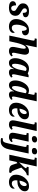

<svg xmlns="http://www.w3.org/2000/svg" viewBox="2120 -2930 1050 5329"><g transform="rotate(90 2644.5 -266.0)"><path d="M186 10Q108 10 61 -18Q14 -46 14 -97Q14 -129 30.5 -149.5Q47 -170 73.5 -179Q100 -188 130 -188Q129 -152 136 -121Q143 -90 160 -71Q177 -52 207 -52Q242 -52 263.5 -72Q285 -92 285 -127Q285 -159 262.5 -177.5Q240 -196 198 -219Q138 -251 106 -287.5Q74 -324 74 -380Q74 -457 132 -501.5Q190 -546 290 -546Q354 -546 391 -533Q428 -520 443.5 -499Q459 -478 459 -454Q459 -412 426.5 -393Q394 -374 338 -374Q338 -401 333.5 -427Q329 -453 315.5 -470.5Q302 -488 276 -488Q245 -488 228.5 -470.5Q212 -453 211 -429Q209 -397 233 -375.5Q257 -354 300 -331Q366 -297 392.5 -260.5Q419 -224 419 -172Q419 -87 362 -38.5Q305 10 186 10Z M712 10Q655 10 609 -12Q563 -34 536 -78.5Q509 -123 509 -189Q509 -245 529 -307Q549 -369 588.5 -423.5Q628 -478 686 -512Q744 -546 819 -546Q894 -546 927.5 -515Q961 -484 961 -441Q961 -419 949 -398.5Q937 -378 910 -364.5Q883 -351 837 -351Q838 -406 823 -445Q808 -484 779 -484Q756 -484 735.5 -457Q715 -430 699 -386.5Q683 -343 674 -293Q665 -243 665 -197Q665 -69 757 -69Q804 -69 832 -95Q860 -121 879 -152Q885 -146 889.5 -134Q894 -122 894 -107Q894 -80 874.5 -53Q855 -26 814.5 -8Q774 10 712 10Z M1396 10Q1341 10 1311.5 -18Q1282 -46 1282 -92Q1282 -110 1285.5 -139Q1289 -168 1298 -207L1315 -289Q1320 -309 1326.5 -344Q1333 -379 1333 -404Q1333 -422 1327.5 -439.5Q1322 -457 1303 -457Q1282 -457 1263 -435Q1244 -413 1228 -379Q1212 -345 1200 -309Q1188 -273 1181 -245L1125 0H968L1101 -622Q1103 -636 1105.5 -649Q1108 -662 1108 -673Q1108 -689 1099 -697Q1090 -705 1066 -705H1046L1056 -760H1293L1243 -520Q1239 -500 1233.5 -478.5Q1228 -457 1224 -444H1226Q1296 -547 1395 -547Q1453 -547 1476 -513.5Q1499 -480 1499 -436Q1499 -409 1492.5 -377Q1486 -345 1481 -317L1460 -212Q1453 -183 1448.5 -159Q1444 -135 1444 -114Q1444 -73 1473 -73Q1487 -73 1497.5 -79Q1508 -85 1523 -96L1546 -61Q1524 -34 1487 -12Q1450 10 1396 10Z M1721 10Q1659 10 1627 -39.5Q1595 -89 1595 -163Q1595 -210 1607.5 -263Q1620 -316 1644 -366Q1668 -416 1703 -456.5Q1738 -497 1784 -521.5Q1830 -546 1886 -546Q1922 -546 1960 -535Q1998 -524 2018 -512L2069 -535H2126L2060 -225Q2058 -213 2053.5 -193Q2049 -173 2045.5 -152Q2042 -131 2042 -117Q2042 -94 2050.5 -83Q2059 -72 2072 -72Q2083 -72 2091.5 -77.5Q2100 -83 2113 -92L2133 -49Q2109 -30 2075 -10Q2041 10 1987 10Q1945 10 1919.5 -10.5Q1894 -31 1894 -72Q1894 -94 1901 -127H1896Q1873 -83 1851 -52.5Q1829 -22 1798.5 -6Q1768 10 1721 10ZM1790 -73Q1814 -73 1839 -105Q1864 -137 1884.5 -186Q1905 -235 1915 -288L1950 -452Q1942 -465 1929 -471.5Q1916 -478 1901 -478Q1872 -478 1848 -456Q1824 -434 1806 -398Q1788 -362 1775.5 -320Q1763 -278 1756.5 -236Q1750 -194 1750 -161Q1750 -111 1761.5 -92Q1773 -73 1790 -73Z M2343 10Q2296 10 2267.5 -14Q2239 -38 2226 -77Q2213 -116 2213 -163Q2213 -210 2225 -263Q2237 -316 2261 -366Q2285 -416 2319 -457Q2353 -498 2397.5 -522Q2442 -546 2495 -546Q2520 -546 2543 -539Q2566 -532 2582 -521Q2584 -534 2588 -553.5Q2592 -573 2594 -582L2602 -622Q2606 -636 2608.5 -649.5Q2611 -663 2611 -675Q2611 -691 2601.5 -698Q2592 -705 2566 -705H2546L2557 -760H2792L2676 -215Q2670 -189 2664.5 -159.5Q2659 -130 2659 -113Q2659 -72 2690 -72Q2701 -72 2712.5 -78.5Q2724 -85 2731 -92L2751 -52Q2726 -30 2691.5 -10Q2657 10 2605 10Q2564 10 2539 -12Q2514 -34 2514 -88Q2514 -98 2515.5 -109Q2517 -120 2519 -129H2513Q2477 -53 2437.5 -21.5Q2398 10 2343 10ZM2408 -73Q2432 -73 2456.5 -104.5Q2481 -136 2501.5 -185.5Q2522 -235 2533 -288L2568 -452Q2559 -465 2544 -471.5Q2529 -478 2516 -478Q2488 -478 2465 -456Q2442 -434 2424 -398Q2406 -362 2393.5 -319.5Q2381 -277 2374.5 -235.5Q2368 -194 2368 -161Q2368 -112 2379.5 -92.5Q2391 -73 2408 -73Z M3032 10Q2977 10 2931.5 -11.5Q2886 -33 2858.5 -77.5Q2831 -122 2831 -189Q2831 -246 2852 -308Q2873 -370 2914.5 -424Q2956 -478 3016 -512Q3076 -546 3154 -546Q3219 -546 3255 -515.5Q3291 -485 3291 -431Q3291 -376 3256 -329Q3221 -282 3160.5 -253Q3100 -224 3023 -224H2990Q2986 -203 2986 -180Q2986 -126 3008.5 -97.5Q3031 -69 3077 -69Q3120 -69 3154.5 -94.5Q3189 -120 3208 -151Q3219 -139 3219 -113Q3219 -86 3199 -57.5Q3179 -29 3137.5 -9.5Q3096 10 3032 10ZM3003 -283Q3043 -283 3075.5 -300.5Q3108 -318 3127.5 -350Q3147 -382 3147 -424Q3147 -452 3137 -468Q3127 -484 3109 -484Q3084 -484 3060.5 -453.5Q3037 -423 3020 -377Q3003 -331 2996 -283Z M3437 10Q3380 10 3350 -17.5Q3320 -45 3320 -93Q3320 -119 3326.5 -155.5Q3333 -192 3345 -249L3425 -622Q3428 -635 3430.5 -649.5Q3433 -664 3433 -676Q3433 -691 3424.5 -698Q3416 -705 3394 -705H3372L3384 -760H3617L3496 -211Q3489 -180 3485.5 -157Q3482 -134 3482 -114Q3482 -73 3512 -73Q3523 -73 3533.5 -78.5Q3544 -84 3558 -95L3581 -61Q3558 -34 3526 -12Q3494 10 3437 10Z M3834 -626Q3802 -626 3779.5 -640.5Q3757 -655 3757 -687Q3757 -733 3787.5 -752Q3818 -771 3855 -771Q3887 -771 3911 -757Q3935 -743 3935 -710Q3935 -668 3903.5 -647Q3872 -626 3834 -626ZM3783 10Q3726 10 3695.5 -16.5Q3665 -43 3665 -91Q3665 -112 3670.5 -148.5Q3676 -185 3688 -239L3718 -382Q3728 -424 3728 -449Q3728 -468 3719 -474.5Q3710 -481 3687 -481H3669L3679 -536H3912L3842 -211Q3835 -180 3831 -157Q3827 -134 3827 -114Q3827 -73 3857 -73Q3870 -73 3880 -78.5Q3890 -84 3903 -95L3926 -61Q3903 -34 3871 -12Q3839 10 3783 10Z M4164 -626Q4132 -626 4109.5 -640.5Q4087 -655 4087 -687Q4087 -733 4117.5 -752Q4148 -771 4186 -771Q4217 -771 4241 -757Q4265 -743 4265 -710Q4265 -626 4164 -626ZM3914 239Q3881 240 3859.5 237Q3838 234 3811 228L3824 175Q3830 177 3842 179Q3854 181 3862 181Q3889 181 3907 165.5Q3925 150 3938.5 112Q3952 74 3966 8L4050 -392Q4053 -408 4055.5 -420.5Q4058 -433 4058 -445Q4058 -465 4049 -473Q4040 -481 4017 -481H4000L4010 -536H4241L4126 8Q4108 95 4074.5 145Q4041 195 3999 216.5Q3957 238 3914 239Z M4718 3Q4647 3 4608 -18.5Q4569 -40 4552 -94L4509 -225L4475 -199L4431 0H4275L4408 -622Q4410 -636 4412.5 -650Q4415 -664 4415 -673Q4415 -694 4406.5 -699.5Q4398 -705 4378 -705H4353L4364 -760H4600L4536 -470Q4527 -429 4520 -399Q4513 -369 4505.5 -339Q4498 -309 4486 -270L4602 -390Q4634 -427 4641.5 -440Q4649 -453 4649 -462Q4649 -485 4607 -485L4618 -536H4851L4841 -485Q4807 -485 4769.5 -461.5Q4732 -438 4682 -385L4632 -333L4694 -161Q4712 -114 4727 -90.5Q4742 -67 4755.5 -59Q4769 -51 4781 -51L4769 3Z M5030 10Q4975 10 4929.5 -11.5Q4884 -33 4856.5 -77.5Q4829 -122 4829 -189Q4829 -246 4850 -308Q4871 -370 4912.5 -424Q4954 -478 5014 -512Q5074 -546 5152 -546Q5217 -546 5253 -515.5Q5289 -485 5289 -431Q5289 -376 5254 -329Q5219 -282 5158.5 -253Q5098 -224 5021 -224H4988Q4984 -203 4984 -180Q4984 -126 5006.5 -97.5Q5029 -69 5075 -69Q5118 -69 5152.5 -94.5Q5187 -120 5206 -151Q5217 -139 5217 -113Q5217 -86 5197 -57.5Q5177 -29 5135.5 -9.5Q5094 10 5030 10ZM5001 -283Q5041 -283 5073.5 -300.5Q5106 -318 5125.5 -350Q5145 -382 5145 -424Q5145 -452 5135 -468Q5125 -484 5107 -484Q5082 -484 5058.5 -453.5Q5035 -423 5018 -377Q5001 -331 4994 -283Z"/></g></svg>

Font: Noto Serif Condensed ExtraBold
Style: Italic
Weight: 800
Width: 3
Italic angle: -12°
Designer: Monotype Design Team
Foundry: Monotype Imaging Inc.
Version: Version 2.014; ttfautohint (v1.8.4.7-5d5b)